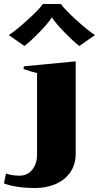

<svg xmlns="http://www.w3.org/2000/svg" viewBox="-63 -815 497 964"><path d="M-19 -639Q16 -661 76 -715.5Q136 -770 152 -795H243Q259 -770 319 -715.5Q379 -661 414 -639L335 -584Q300 -612 257.5 -656Q215 -700 199 -726H196Q180 -700 137.5 -656Q95 -612 60 -584ZM-43 106 -33 56Q-4 67 35 67Q75 67 99 37Q123 7 123 -38V-448Q104 -452 56 -468V-482L317 -507V-44Q317 13 288.5 52Q260 91 214 110Q168 129 115 129Q18 129 -43 106Z"/></svg>

Font: Trirong Black
Style: Regular
Weight: 900
Designer: Katatrad Team
Foundry: CadsonDemak
Version: Version 1.001